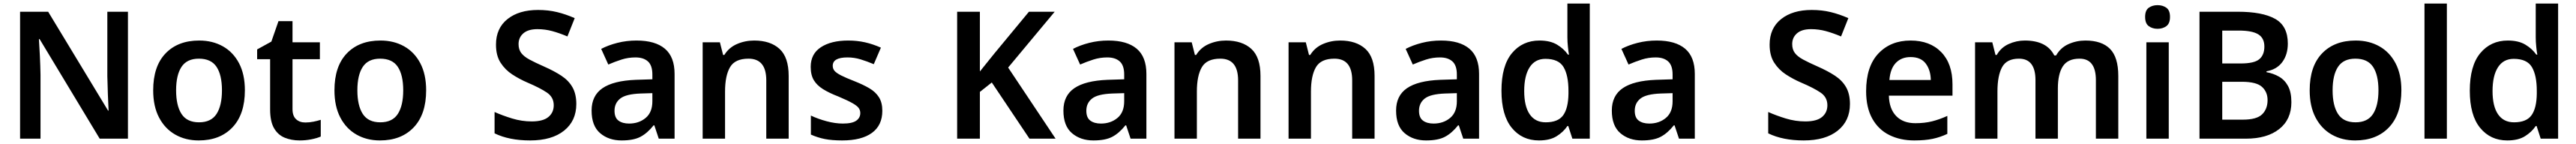

<svg xmlns="http://www.w3.org/2000/svg" viewBox="-20 -780 14495 810"><path d="M700 0H541L203 -560H199Q202 -515 204.5 -463.5Q207 -412 208 -360V0H93V-714H251L588 -158H591Q589 -198 587 -250Q585 -302 584 -351V-714H700Z M1358 -272Q1358 -137 1288 -63.5Q1218 10 1098 10Q1024 10 966 -23Q908 -56 875 -119Q842 -182 842 -272Q842 -407 911.5 -479.5Q981 -552 1101 -552Q1176 -552 1234 -519.5Q1292 -487 1325 -424.5Q1358 -362 1358 -272ZM971 -272Q971 -186 1001.5 -139Q1032 -92 1100 -92Q1168 -92 1198.5 -139Q1229 -186 1229 -272Q1229 -358 1198.5 -404Q1168 -450 1099 -450Q1032 -450 1001.5 -404Q971 -358 971 -272Z M1698 -91Q1721 -91 1743.5 -95.5Q1766 -100 1785 -106V-12Q1765 -3 1733 3.5Q1701 10 1666 10Q1620 10 1582 -5.5Q1544 -21 1522 -59Q1500 -97 1500 -165V-447H1427V-502L1507 -546L1547 -661H1626V-542H1780V-447H1626V-166Q1626 -128 1646 -109.5Q1666 -91 1698 -91Z M2378 -272Q2378 -137 2308 -63.5Q2238 10 2118 10Q2044 10 1986 -23Q1928 -56 1895 -119Q1862 -182 1862 -272Q1862 -407 1931.5 -479.5Q2001 -552 2121 -552Q2196 -552 2254 -519.5Q2312 -487 2345 -424.5Q2378 -362 2378 -272ZM1991 -272Q1991 -186 2021.5 -139Q2052 -92 2120 -92Q2188 -92 2218.5 -139Q2249 -186 2249 -272Q2249 -358 2218.5 -404Q2188 -450 2119 -450Q2052 -450 2021.5 -404Q1991 -358 1991 -272Z M3223 -195Q3223 -100 3154 -45Q3085 10 2963 10Q2845 10 2763 -30V-150Q2808 -130 2862 -113.5Q2916 -97 2972 -97Q3036 -97 3066 -122Q3096 -147 3096 -188Q3096 -233 3058 -259Q3020 -285 2947 -316Q2903 -335 2863 -361Q2823 -387 2797 -427Q2771 -467 2771 -529Q2771 -621 2835.5 -672.5Q2900 -724 3008 -724Q3065 -724 3114.5 -712Q3164 -700 3214 -678L3173 -575Q3128 -594 3087.5 -605Q3047 -616 3004 -616Q2952 -616 2925 -592.5Q2898 -569 2898 -532Q2898 -502 2913 -482Q2928 -462 2959.5 -445Q2991 -428 3041 -406Q3098 -381 3139 -354Q3180 -327 3201.5 -289Q3223 -251 3223 -195Z M3562 -552Q3667 -552 3721.5 -506Q3776 -460 3776 -364V0H3687L3662 -75H3658Q3623 -31 3584 -10.5Q3545 10 3478 10Q3405 10 3357 -31Q3309 -72 3309 -158Q3309 -242 3370.5 -284Q3432 -326 3557 -331L3651 -334V-361Q3651 -412 3626 -434.5Q3601 -457 3556 -457Q3515 -457 3477.5 -445Q3440 -433 3403 -417L3363 -505Q3403 -526 3454.5 -539Q3506 -552 3562 -552ZM3585 -254Q3502 -251 3470 -225.5Q3438 -200 3438 -157Q3438 -118 3460.5 -101.5Q3483 -85 3520 -85Q3575 -85 3613 -116.5Q3651 -148 3651 -210V-256Z M4224 -552Q4315 -552 4366.5 -505Q4418 -458 4418 -353V0H4292V-328Q4292 -450 4192 -450Q4116 -450 4088 -402Q4060 -354 4060 -265V0H3934V-542H4031L4049 -471H4056Q4082 -513 4127.5 -532.5Q4173 -552 4224 -552Z M4945 -157Q4945 -75 4886.5 -32.5Q4828 10 4719 10Q4662 10 4621.5 2Q4581 -6 4543 -23V-130Q4583 -111 4631.5 -98Q4680 -85 4723 -85Q4775 -85 4798 -101Q4821 -117 4821 -144Q4821 -160 4812 -172.5Q4803 -185 4776.5 -200Q4750 -215 4698 -237Q4646 -257 4611.5 -278.5Q4577 -300 4559.5 -329Q4542 -358 4542 -404Q4542 -477 4599.5 -514.5Q4657 -552 4753 -552Q4803 -552 4847.5 -542Q4892 -532 4937 -512L4897 -419Q4859 -435 4823 -446Q4787 -457 4749 -457Q4666 -457 4666 -410Q4666 -393 4676.5 -381Q4687 -369 4713.5 -355.5Q4740 -342 4789 -323Q4837 -304 4872 -283.5Q4907 -263 4926 -233Q4945 -203 4945 -157Z M5920 0H5773L5561 -316L5494 -263V0H5366V-714H5494V-378Q5514 -403 5535 -429Q5556 -455 5577 -481L5770 -714H5915L5653 -400Z M6217 -552Q6322 -552 6376.5 -506Q6431 -460 6431 -364V0H6342L6317 -75H6313Q6278 -31 6239 -10.5Q6200 10 6133 10Q6060 10 6012 -31Q5964 -72 5964 -158Q5964 -242 6025.5 -284Q6087 -326 6212 -331L6306 -334V-361Q6306 -412 6281 -434.5Q6256 -457 6211 -457Q6170 -457 6132.5 -445Q6095 -433 6058 -417L6018 -505Q6058 -526 6109.5 -539Q6161 -552 6217 -552ZM6240 -254Q6157 -251 6125 -225.5Q6093 -200 6093 -157Q6093 -118 6115.5 -101.5Q6138 -85 6175 -85Q6230 -85 6268 -116.5Q6306 -148 6306 -210V-256Z M6879 -552Q6970 -552 7021.5 -505Q7073 -458 7073 -353V0H6947V-328Q6947 -450 6847 -450Q6771 -450 6743 -402Q6715 -354 6715 -265V0H6589V-542H6686L6704 -471H6711Q6737 -513 6782.5 -532.5Q6828 -552 6879 -552Z M7521 -552Q7612 -552 7663.5 -505Q7715 -458 7715 -353V0H7589V-328Q7589 -450 7489 -450Q7413 -450 7385 -402Q7357 -354 7357 -265V0H7231V-542H7328L7346 -471H7353Q7379 -513 7424.5 -532.5Q7470 -552 7521 -552Z M8089 -552Q8194 -552 8248.5 -506Q8303 -460 8303 -364V0H8214L8189 -75H8185Q8150 -31 8111 -10.5Q8072 10 8005 10Q7932 10 7884 -31Q7836 -72 7836 -158Q7836 -242 7897.5 -284Q7959 -326 8084 -331L8178 -334V-361Q8178 -412 8153 -434.5Q8128 -457 8083 -457Q8042 -457 8004.5 -445Q7967 -433 7930 -417L7890 -505Q7930 -526 7981.5 -539Q8033 -552 8089 -552ZM8112 -254Q8029 -251 7997 -225.5Q7965 -200 7965 -157Q7965 -118 7987.5 -101.5Q8010 -85 8047 -85Q8102 -85 8140 -116.5Q8178 -148 8178 -210V-256Z M8640 10Q8545 10 8487 -61Q8429 -132 8429 -270Q8429 -410 8488 -481Q8547 -552 8643 -552Q8703 -552 8741.5 -529Q8780 -506 8803 -473H8809Q8806 -487 8803 -516Q8800 -545 8800 -570V-760H8926V0H8828L8805 -71H8800Q8777 -37 8739 -13.5Q8701 10 8640 10ZM8678 -92Q8748 -92 8776.5 -132Q8805 -172 8806 -253V-269Q8806 -356 8778.5 -402.5Q8751 -449 8676 -449Q8618 -449 8587.5 -401.5Q8557 -354 8557 -268Q8557 -182 8588 -137Q8619 -92 8678 -92Z M9303 -552Q9408 -552 9462.5 -506Q9517 -460 9517 -364V0H9428L9403 -75H9399Q9364 -31 9325 -10.5Q9286 10 9219 10Q9146 10 9098 -31Q9050 -72 9050 -158Q9050 -242 9111.5 -284Q9173 -326 9298 -331L9392 -334V-361Q9392 -412 9367 -434.5Q9342 -457 9297 -457Q9256 -457 9218.5 -445Q9181 -433 9144 -417L9104 -505Q9144 -526 9195.5 -539Q9247 -552 9303 -552ZM9326 -254Q9243 -251 9211 -225.5Q9179 -200 9179 -157Q9179 -118 9201.5 -101.5Q9224 -85 9261 -85Q9316 -85 9354 -116.5Q9392 -148 9392 -210V-256Z M10390 -195Q10390 -100 10321 -45Q10252 10 10130 10Q10012 10 9930 -30V-150Q9975 -130 10029 -113.5Q10083 -97 10139 -97Q10203 -97 10233 -122Q10263 -147 10263 -188Q10263 -233 10225 -259Q10187 -285 10114 -316Q10070 -335 10030 -361Q9990 -387 9964 -427Q9938 -467 9938 -529Q9938 -621 10002.5 -672.5Q10067 -724 10175 -724Q10232 -724 10281.5 -712Q10331 -700 10381 -678L10340 -575Q10295 -594 10254.5 -605Q10214 -616 10171 -616Q10119 -616 10092 -592.5Q10065 -569 10065 -532Q10065 -502 10080 -482Q10095 -462 10126.5 -445Q10158 -428 10208 -406Q10265 -381 10306 -354Q10347 -327 10368.5 -289Q10390 -251 10390 -195Z M10731 -552Q10840 -552 10903.5 -487Q10967 -422 10967 -306V-242H10609Q10611 -168 10650 -127.5Q10689 -87 10758 -87Q10810 -87 10852 -97.5Q10894 -108 10938 -128V-27Q10898 -8 10855 1Q10812 10 10752 10Q10673 10 10611.5 -20.5Q10550 -51 10515.5 -113Q10481 -175 10481 -267Q10481 -406 10550 -479Q10619 -552 10731 -552ZM10731 -459Q10680 -459 10648.5 -426.5Q10617 -394 10612 -330H10845Q10844 -386 10816.5 -422.5Q10789 -459 10731 -459Z M11715 -552Q11807 -552 11853.5 -505Q11900 -458 11900 -353V0H11774V-329Q11774 -450 11682 -450Q11616 -450 11588 -407Q11560 -364 11560 -282V0H11434V-329Q11434 -450 11341 -450Q11272 -450 11246 -402Q11220 -354 11220 -265V0H11094V-542H11191L11209 -471H11216Q11240 -513 11283.5 -532.5Q11327 -552 11374 -552Q11435 -552 11476.5 -531.5Q11518 -511 11540 -468H11550Q11575 -512 11620 -532Q11665 -552 11715 -552Z M12121 -751Q12150 -751 12170.5 -736.5Q12191 -722 12191 -685Q12191 -648 12170.5 -633Q12150 -618 12121 -618Q12092 -618 12071.5 -633Q12051 -648 12051 -685Q12051 -722 12071.5 -736.5Q12092 -751 12121 -751ZM12184 -542V0H12058V-542Z M12572 -714Q12711 -714 12782.5 -674Q12854 -634 12854 -535Q12854 -473 12823 -431Q12792 -389 12734 -379V-374Q12773 -367 12805 -348.5Q12837 -330 12855.5 -295.5Q12874 -261 12874 -205Q12874 -108 12805.5 -54Q12737 0 12618 0H12357V-714ZM12589 -423Q12665 -423 12693.5 -447Q12722 -471 12722 -518Q12722 -566 12687.5 -587Q12653 -608 12579 -608H12485V-423ZM12485 -320V-107H12601Q12679 -107 12709.5 -137Q12740 -167 12740 -217Q12740 -263 12708.5 -291.5Q12677 -320 12595 -320Z M13493 -272Q13493 -137 13423 -63.5Q13353 10 13233 10Q13159 10 13101 -23Q13043 -56 13010 -119Q12977 -182 12977 -272Q12977 -407 13046.5 -479.5Q13116 -552 13236 -552Q13311 -552 13369 -519.5Q13427 -487 13460 -424.5Q13493 -362 13493 -272ZM13106 -272Q13106 -186 13136.5 -139Q13167 -92 13235 -92Q13303 -92 13333.5 -139Q13364 -186 13364 -272Q13364 -358 13333.5 -404Q13303 -450 13234 -450Q13167 -450 13136.5 -404Q13106 -358 13106 -272Z M13749 0H13623V-760H13749Z M14089 10Q13994 10 13936 -61Q13878 -132 13878 -270Q13878 -410 13937 -481Q13996 -552 14092 -552Q14152 -552 14190.5 -529Q14229 -506 14252 -473H14258Q14255 -487 14252 -516Q14249 -545 14249 -570V-760H14375V0H14277L14254 -71H14249Q14226 -37 14188 -13.5Q14150 10 14089 10ZM14127 -92Q14197 -92 14225.5 -132Q14254 -172 14255 -253V-269Q14255 -356 14227.5 -402.5Q14200 -449 14125 -449Q14067 -449 14036.5 -401.5Q14006 -354 14006 -268Q14006 -182 14037 -137Q14068 -92 14127 -92Z"/></svg>

Font: Noto Sans Kannada SemiBold
Style: Regular
Weight: 600
Designer: Jelle Bosma - Monotype Design Team
Foundry: Monotype Imaging Inc.
Version: Version 2.005; ttfautohint (v1.8.4.7-5d5b)